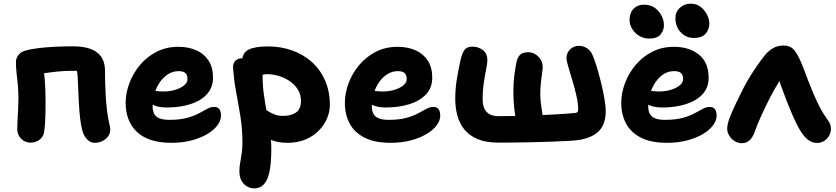

<svg xmlns="http://www.w3.org/2000/svg" viewBox="-20 -777 4609 1058"><path d="M501.4 10Q478.4 10 459.8 -9.3Q441.2 -28.6 433.4 -58.8Q425.2 -88.8 421 -129.1Q416.8 -169.4 414.5 -211.4Q412.2 -253.4 410.8 -289.2Q409.4 -325 408.4 -346Q407.4 -365.2 404.9 -380.1Q402.4 -395 399.4 -407.4L427.4 -386.6H365.4Q334.4 -386.6 295.8 -382.6Q257.2 -378.6 220.8 -373Q184.4 -367.4 159.6 -360.4L204.4 -451.4Q222.6 -394 226.8 -337Q231 -280 231 -215Q231 -186 230.5 -154.9Q230 -123.8 228.1 -95.3Q226.2 -66.8 222.4 -46.8Q218 -22.4 197.5 -6.7Q177 9 147.8 9Q118.2 9 96.6 -12.6Q75 -34.2 75 -64.8Q75 -86.8 76.7 -116.2Q78.4 -145.6 80 -176.5Q81.6 -207.4 81.6 -232.4Q81.6 -275.8 78.2 -310.1Q74.8 -344.4 71.3 -374.4Q67.8 -404.4 67.8 -436Q67.8 -456 81.8 -474Q95.8 -492 119.8 -498.2Q152.2 -507.4 196.2 -512.4Q240.2 -517.4 288.2 -519.6Q336.2 -521.8 380.2 -521.8Q470.4 -521.8 514.5 -488.3Q558.6 -454.8 558.6 -387Q558.6 -368 559.2 -332Q559.8 -296 562.2 -253.4Q564.6 -210.8 569.5 -169.5Q574.4 -128.2 582 -96.6Q584.2 -88.4 585.9 -79.7Q587.6 -71 587.6 -64Q587.6 -32.4 562.2 -11.2Q536.8 10 501.4 10Z M924.4 10Q858.6 10 810.9 -6Q763.2 -22 732.6 -52Q702 -82 687.2 -122Q672.4 -162 672.4 -210Q672.4 -264 692.8 -318.5Q713.2 -373 751.2 -418.5Q789.2 -464 842.7 -491.5Q896.2 -519 962.4 -519Q1019.2 -519 1062.1 -499.8Q1105 -480.6 1129.4 -442.9Q1153.8 -405.2 1153.8 -349Q1153.8 -306.6 1133.7 -275.5Q1113.6 -244.4 1078.2 -224.4Q1042.8 -204.4 996.7 -194.5Q950.6 -184.6 897.8 -184.6Q843.8 -184.6 814.9 -204.4Q786 -224.2 786 -250.2Q786 -264.4 792.7 -271.5Q799.4 -278.6 815 -278.6Q826 -278.6 841 -275.8Q856 -273 881.8 -273Q915.2 -273 944.9 -281.8Q974.6 -290.6 993.9 -306.1Q1013.2 -321.6 1013.2 -341Q1013.2 -363 1001.9 -374Q990.6 -385 964.2 -385Q932.8 -385 906.7 -368.5Q880.6 -352 861.2 -324.4Q841.8 -296.8 831.4 -261.8Q821 -226.8 821 -189.8Q821 -166.6 829.6 -150Q838.2 -133.4 858.5 -125Q878.8 -116.6 913.4 -116.6Q971.2 -116.6 1010.3 -127.3Q1049.4 -138 1075.7 -152.2Q1102 -166.4 1121.5 -177.1Q1141 -187.8 1159.6 -187.8Q1179.4 -187.8 1188.6 -175.6Q1197.8 -163.4 1197.8 -138.8Q1197.8 -112.8 1177.9 -86.1Q1158 -59.4 1121.8 -38Q1085.6 -16.6 1035.4 -3.3Q985.2 10 924.4 10Z M1564.4 10Q1506.6 10 1460.3 -11.1Q1414 -32.2 1387 -66.9Q1360 -101.6 1360 -142.2Q1360 -159.6 1372.8 -173.8Q1385.6 -188 1402.4 -188Q1417.8 -188 1431.3 -180.5Q1444.8 -173 1459.6 -163.2Q1474.4 -153.4 1493.7 -145.9Q1513 -138.4 1540.2 -138.4Q1584.2 -138.4 1611.3 -157.2Q1638.4 -176 1638.4 -221Q1638.4 -256.2 1621.4 -283.5Q1604.4 -310.8 1576.6 -329.8Q1548.8 -348.8 1516.1 -358.5Q1483.4 -368.2 1452 -368.2Q1438.8 -368.2 1426.5 -365.1Q1414.2 -362 1395.2 -362Q1375.8 -362 1356.9 -372.4Q1338 -382.8 1326.2 -400.6Q1314.4 -418.4 1314.4 -439Q1314.4 -486.2 1350 -503.7Q1385.6 -521.2 1456.2 -521.2Q1526 -521.2 1587.8 -499.8Q1649.6 -478.4 1696.6 -436.8Q1743.6 -395.2 1770.6 -335.2Q1797.6 -275.2 1797.6 -198.2Q1797.6 -159.8 1781.4 -122.7Q1765.2 -85.6 1735.1 -55.6Q1705 -25.6 1661.8 -7.8Q1618.6 10 1564.4 10ZM1380.2 261Q1361.4 261 1342.5 250.9Q1323.6 240.8 1311.4 219.9Q1299.2 199 1299.2 167.4Q1299.2 145.8 1301.9 129.4Q1304.6 113 1307.5 96.1Q1310.4 79.2 1313.1 58.7Q1315.8 38.2 1315.8 8.4Q1315.8 -66.8 1304.9 -134.2Q1294 -201.6 1281.5 -268Q1269 -334.4 1264.2 -406Q1263.4 -428.8 1277.5 -442.4Q1291.6 -456 1314.8 -456Q1343.6 -456 1369.2 -443.2Q1394.8 -430.4 1410.9 -409.6Q1427 -388.8 1427 -363.2Q1427 -305.6 1434.3 -253.9Q1441.6 -202.2 1451 -153.5Q1460.4 -104.8 1467.7 -55.7Q1475 -6.6 1475 46Q1475 86 1471.5 124.1Q1468 162.2 1458.5 193.2Q1449 224.2 1430.3 242.6Q1411.6 261 1380.2 261Z M2132.4 10Q2044.6 10 1988.8 -18.5Q1933 -47 1906.7 -96.5Q1880.4 -146 1880.4 -210Q1880.4 -264 1900.8 -318.5Q1921.2 -373 1959.2 -418.5Q1997.2 -464 2050.7 -491.5Q2104.2 -519 2170.4 -519Q2227.2 -519 2270.1 -499.8Q2313 -480.6 2337.4 -442.9Q2361.8 -405.2 2361.8 -349Q2361.8 -292.8 2327 -256.4Q2292.2 -220 2234 -202.3Q2175.8 -184.6 2105.8 -184.6Q2051.8 -184.6 2022.9 -204.4Q1994 -224.2 1994 -250.2Q1994 -264.4 2000.7 -271.5Q2007.4 -278.6 2023 -278.6Q2034 -278.6 2049 -275.8Q2064 -273 2089.8 -273Q2123.2 -273 2152.9 -281.8Q2182.6 -290.6 2201.9 -306.1Q2221.2 -321.6 2221.2 -341Q2221.2 -363 2209.9 -374Q2198.6 -385 2172.2 -385Q2140.8 -385 2114.7 -368.5Q2088.6 -352 2069.2 -324.4Q2049.8 -296.8 2039.4 -261.8Q2029 -226.8 2029 -189.8Q2029 -166.6 2037.6 -150Q2046.2 -133.4 2066.5 -125Q2086.8 -116.6 2121.4 -116.6Q2179.2 -116.6 2218.3 -127.3Q2257.4 -138 2283.7 -152.2Q2310 -166.4 2329.5 -177.1Q2349 -187.8 2367.6 -187.8Q2387.4 -187.8 2396.6 -175.6Q2405.8 -163.4 2405.8 -138.8Q2405.8 -112.8 2385.9 -86.1Q2366 -59.4 2329.8 -38Q2293.6 -16.6 2243.4 -3.3Q2193.2 10 2132.4 10Z M2727.6 9Q2658.6 9 2612.5 -10.3Q2566.4 -29.6 2539.2 -63.2Q2512 -96.8 2500.3 -140.1Q2488.6 -183.4 2488.6 -231.4Q2488.6 -286 2497.1 -339.5Q2505.6 -393 2518.6 -450Q2526.6 -484 2539.7 -502Q2552.8 -520 2583.6 -520Q2615.6 -520 2640.6 -501.2Q2665.6 -482.4 2665.6 -444.6Q2665.6 -429.6 2659.3 -398.1Q2653 -366.6 2646.3 -323Q2639.6 -279.4 2639.6 -227.2Q2639.6 -202 2647.9 -181.4Q2656.2 -160.8 2675.9 -148.8Q2695.6 -136.8 2728.6 -136.8Q2756.6 -136.8 2802.4 -137.8Q2848.2 -138.8 2900.7 -140.5Q2953.2 -142.2 3004.2 -144.7Q3055.2 -147.2 3094.5 -149.9Q3133.8 -152.6 3151.8 -154.8Q3158.4 -156 3162.2 -159.9Q3166 -163.8 3166 -171.8Q3166 -207.2 3156.2 -250Q3146.4 -292.8 3133.9 -334.3Q3121.4 -375.8 3111.6 -408.8Q3101.8 -441.8 3101.8 -456.8Q3101.8 -486.2 3121.9 -505.4Q3142 -524.6 3171 -524.6Q3194 -524.6 3214 -511.5Q3234 -498.4 3244.2 -475.6Q3253 -456.6 3265.5 -417.5Q3278 -378.4 3289.9 -330.7Q3301.8 -283 3309.8 -238.6Q3317.8 -194.2 3317.8 -164.2Q3317.8 -99.4 3285.9 -61Q3254 -22.6 3180.2 -7.4Q3162.2 -3.6 3120.4 -1.1Q3078.6 1.4 3024 3.5Q2969.4 5.6 2912.8 6.7Q2856.2 7.8 2807.4 8.4Q2758.6 9 2727.6 9ZM2902.4 -44.8Q2878.6 -44.8 2857.1 -60Q2835.6 -75.2 2828.4 -100Q2821.2 -125 2817.1 -153.7Q2813 -182.4 2811 -211.9Q2809 -241.4 2809 -268Q2809 -328 2815.8 -374Q2822.6 -420 2826.8 -438Q2831.4 -460.2 2845.7 -474.7Q2860 -489.2 2891.6 -489.2Q2911.2 -489.2 2929.1 -478.6Q2947 -468 2958.8 -449.7Q2970.6 -431.4 2970.6 -407Q2970.6 -398.8 2967.3 -375.8Q2964 -352.8 2960.6 -321.9Q2957.2 -291 2957.2 -259.8Q2957.2 -231.8 2960.9 -203.7Q2964.6 -175.6 2968.3 -152.6Q2972 -129.6 2973.2 -116.8Q2973.6 -98.6 2963.5 -81.9Q2953.4 -65.2 2937.3 -55Q2921.2 -44.8 2902.4 -44.8Z M3655.4 10Q3567.6 10 3511.8 -18.5Q3456 -47 3429.7 -96.5Q3403.4 -146 3403.4 -210Q3403.4 -264 3423.8 -318.5Q3444.2 -373 3482.2 -418.5Q3520.2 -464 3573.7 -491.5Q3627.2 -519 3693.4 -519Q3778.6 -519 3831.7 -475.8Q3884.8 -432.6 3884.8 -349Q3884.8 -292.8 3850 -256.4Q3815.2 -220 3757 -202.3Q3698.8 -184.6 3628.8 -184.6Q3574.8 -184.6 3545.9 -204.4Q3517 -224.2 3517 -250.2Q3517 -264.4 3523.7 -271.5Q3530.4 -278.6 3546 -278.6Q3557 -278.6 3572 -275.8Q3587 -273 3612.8 -273Q3646.2 -273 3675.9 -281.8Q3705.6 -290.6 3724.9 -306.1Q3744.2 -321.6 3744.2 -341Q3744.2 -363 3732.9 -374Q3721.6 -385 3695.2 -385Q3653.2 -385 3621.1 -357Q3589 -329 3570.5 -284.2Q3552 -239.4 3552 -189.8Q3552 -166.6 3560.6 -150Q3569.2 -133.4 3589.5 -125Q3609.8 -116.6 3644.4 -116.6Q3702.2 -116.6 3741.3 -127.3Q3780.4 -138 3806.7 -152.2Q3833 -166.4 3852.5 -177.1Q3872 -187.8 3890.6 -187.8Q3910.4 -187.8 3919.6 -175.6Q3928.8 -163.4 3928.8 -138.8Q3928.8 -112.8 3908.9 -86.1Q3889 -59.4 3852.8 -38Q3816.6 -16.6 3766.4 -3.3Q3716.2 10 3655.4 10ZM3802.4 -568Q3760.2 -568 3731 -599.1Q3701.8 -630.2 3701.8 -677Q3701.8 -712 3726.7 -734.4Q3751.6 -756.8 3786.2 -756.8Q3818 -756.8 3840.8 -739.2Q3863.6 -721.6 3876.2 -696.1Q3888.8 -670.6 3888.8 -645.6Q3888.8 -616.8 3869.1 -592.4Q3849.4 -568 3802.4 -568ZM3557 -564.4Q3527.4 -564.4 3502.8 -579.2Q3478.2 -594 3463.7 -617.4Q3449.2 -640.8 3449.2 -667.2Q3449.2 -705.4 3471 -728.3Q3492.8 -751.2 3529.6 -751.2Q3564.4 -751.2 3588.6 -733.6Q3612.8 -716 3625.7 -690Q3638.6 -664 3638.6 -638.6Q3638.6 -609.8 3620 -587.1Q3601.4 -564.4 3557 -564.4Z M4068 12Q4046.6 12 4028 0.5Q4009.4 -11 3998.3 -29.5Q3987.2 -48 3987.2 -68.6Q3987.2 -91.8 4000.6 -127.5Q4014 -163.2 4034.2 -204.7Q4054.4 -246.2 4074 -286Q4090.8 -319.6 4111.6 -353.3Q4132.4 -387 4153.6 -417.3Q4174.8 -447.6 4193.4 -471Q4212.4 -495.2 4238.3 -510.6Q4264.2 -526 4296.2 -526Q4330 -526 4348.6 -508.9Q4367.2 -491.8 4384.6 -454.8Q4397 -429.2 4409.4 -396.1Q4421.8 -363 4435.3 -328Q4448.8 -293 4463.2 -259Q4481.6 -217 4494.7 -191.5Q4507.8 -166 4517.9 -150.6Q4528 -135.2 4536.4 -122.6Q4548 -107.2 4553.3 -95.6Q4558.6 -84 4558.6 -65.6Q4558.6 -45.2 4548 -27.6Q4537.4 -10 4520.1 0.3Q4502.8 10.6 4482.2 10.6Q4459.6 10.6 4439.8 -2Q4420 -14.6 4403.7 -36.8Q4387.4 -59 4373.6 -86.2Q4362.2 -108.4 4346 -145.5Q4329.8 -182.6 4313.4 -225.1Q4297 -267.6 4283 -306.6Q4269 -345.6 4262 -371.2L4310 -378Q4294.6 -361.4 4271.7 -325Q4248.8 -288.6 4224 -240.6Q4199.2 -192.6 4176.7 -143.2Q4154.2 -93.8 4138.8 -51.2Q4127.8 -19.6 4110.3 -3.8Q4092.8 12 4068 12Z"/></svg>

Font: Shantell Sans Light
Style: Regular
Weight: 300
Designer: Stephen Nixon, Anya Danilova, Shantell Martin
Foundry: Arrow Type
Version: Version 1.011;[c5ecc13dd]